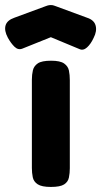

<svg xmlns="http://www.w3.org/2000/svg" viewBox="-89 -730 400 759"><path d="M112 9Q76 9 60 -1.5Q44 -12 40.5 -29.5Q37 -47 37 -66V-415Q37 -435 41 -452Q45 -469 60.5 -479.5Q76 -490 113 -490Q149 -490 164.5 -479Q180 -468 183.5 -451Q187 -434 187 -413V-65Q187 -46 183.5 -28.5Q180 -11 164.5 -1Q149 9 112 9ZM112 -710Q119 -710 124.5 -708Q130 -706 133 -705L255 -660Q283 -651 289 -629Q295 -607 281 -580Q270 -556 255 -542.5Q240 -529 225 -536L112 -583L0 -538Q-17 -531 -31.5 -545Q-46 -559 -58 -581Q-73 -609 -67 -629.5Q-61 -650 -32 -660L90 -705Q92 -706 98.5 -708Q105 -710 112 -710Z"/></svg>

Font: Fredoka SemiBold
Style: Regular
Weight: 600
Designer: Ben Nathan
Foundry: Milena B. Brandão, Ben Nathan
Version: Version 2.001